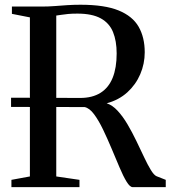

<svg xmlns="http://www.w3.org/2000/svg" viewBox="-20 -770 702 790"><path d="M27 0V-30L103 -44V-698.5L29 -713V-743H151Q179 -743 204.8 -745Q230.5 -747 256.8 -748.8Q283 -750.5 311 -750.5Q410.5 -750.5 468 -727Q525.5 -703.5 550.5 -659.8Q575.5 -616 575.5 -555Q575.5 -507.5 557 -464.5Q538.5 -421.5 503.8 -390Q469 -358.5 419 -345Q442.5 -337.5 464 -314.2Q485.5 -291 504.8 -258.2Q524 -225.5 541 -190.2Q558 -155 572.8 -123.5Q587.5 -92 600.5 -70.8Q613.5 -49.5 624 -45L662 -30V0H526Q514.5 0 500.8 -22.5Q487 -45 471.8 -81.2Q456.5 -117.5 439.2 -158.5Q422 -199.5 404 -237Q386 -274.5 367 -300Q348 -325.5 328 -329.5L25.5 -330V-368L310 -367Q360 -367 393.5 -388Q427 -409 443.5 -449.8Q460 -490.5 460 -550Q460 -601.5 445 -638.2Q430 -675 394.5 -694.5Q359 -714 298.5 -714Q276.5 -714 260.2 -712.5Q244 -711 232.2 -709Q220.5 -707 211.5 -706V-44L307 -30V0Z"/></svg>

Font: Merriweather 96pt
Style: Regular
Weight: 400
Version: Version 2.100